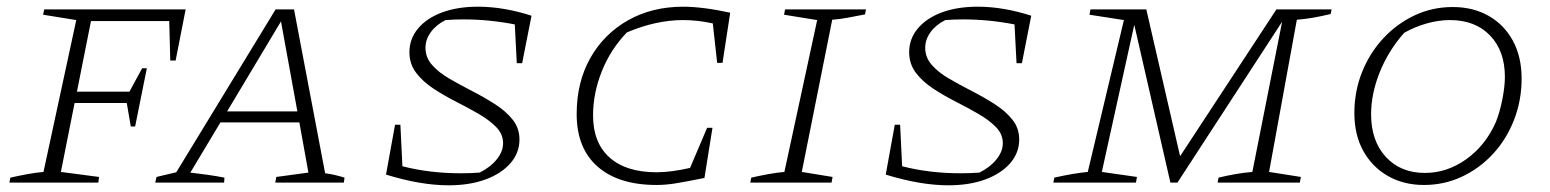

<svg xmlns="http://www.w3.org/2000/svg" viewBox="-20 -546 4634 574"><path d="M371 -168 359 -238H203L162 -32L276 -17L274 0H8L11 -15Q38 -21 62.5 -25.5Q87 -30 110 -32L208 -486L109 -502L112 -518H535L505 -365H489L486 -483H252L210 -272H367L405 -342H419L384 -168Z M952 -28Q968 -26 982.5 -22.5Q997 -19 1010 -15L1008 0H803L806 -17L902 -30L875 -180H639L549 -30Q575 -27 600 -23.5Q625 -20 651 -15L650 0H444L448 -17L507 -31L804 -518H859ZM659 -213H869L820 -482Z M1525 -357 1519 -473Q1442 -488 1366 -488Q1352 -488 1338 -487.5Q1324 -487 1312 -486Q1284 -472 1268 -450Q1252 -428 1252 -403Q1252 -374 1272 -351.5Q1292 -329 1324 -310.5Q1356 -292 1392 -273.5Q1428 -255 1460 -234.5Q1492 -214 1512.5 -188.5Q1533 -163 1533 -129Q1533 -89 1506 -58Q1479 -27 1431.5 -9.5Q1384 8 1321 8Q1238 8 1134 -24L1161 -173H1177L1183 -49Q1264 -28 1358 -28Q1387 -28 1414 -30Q1446 -46 1465 -69.5Q1484 -93 1484 -118Q1484 -145 1463.5 -166Q1443 -187 1411 -205.5Q1379 -224 1343.5 -242Q1308 -260 1276 -281Q1244 -302 1224 -328.5Q1204 -355 1204 -390Q1204 -430 1230 -461Q1256 -492 1302 -509Q1348 -526 1409 -526Q1448 -526 1488.5 -519Q1529 -512 1569 -499L1541 -357Z M1943 7Q1829 7 1766.5 -48Q1704 -103 1704 -205Q1704 -300 1744.5 -372Q1785 -444 1857 -485Q1929 -526 2023 -526Q2050 -526 2086 -521.5Q2122 -517 2163 -508L2140 -358H2124L2111 -476Q2066 -486 2022 -486Q1941 -486 1854 -449Q1805 -398 1779 -332.5Q1753 -267 1753 -201Q1753 -119 1802.5 -75Q1852 -31 1943 -31Q1986 -31 2043 -44L2094 -164H2110L2086 -14Q2032 -3 2001 2Q1970 7 1943 7Z M2223 0 2226 -15Q2253 -21 2277.5 -25.5Q2302 -30 2325 -32L2423 -486L2324 -502L2327 -518H2569L2566 -503Q2535 -497 2514 -493Q2493 -489 2468 -487L2377 -32L2469 -17L2466 0Z M3019 -357 3013 -473Q2936 -488 2860 -488Q2846 -488 2832 -487.5Q2818 -487 2806 -486Q2778 -472 2762 -450Q2746 -428 2746 -403Q2746 -374 2766 -351.5Q2786 -329 2818 -310.5Q2850 -292 2886 -273.5Q2922 -255 2954 -234.5Q2986 -214 3006.5 -188.5Q3027 -163 3027 -129Q3027 -89 3000 -58Q2973 -27 2925.5 -9.5Q2878 8 2815 8Q2732 8 2628 -24L2655 -173H2671L2677 -49Q2758 -28 2852 -28Q2881 -28 2908 -30Q2940 -46 2959 -69.5Q2978 -93 2978 -118Q2978 -145 2957.5 -166Q2937 -187 2905 -205.5Q2873 -224 2837.5 -242Q2802 -260 2770 -281Q2738 -302 2718 -328.5Q2698 -355 2698 -390Q2698 -430 2724 -461Q2750 -492 2796 -509Q2842 -526 2903 -526Q2942 -526 2982.5 -519Q3023 -512 3063 -499L3035 -357Z M3129 0 3132 -15Q3190 -28 3232 -32L3340 -486L3237 -502L3240 -518H3407L3508 -79L3796 -518H3961L3958 -504Q3928 -497 3905 -493Q3882 -489 3857 -487L3774 -32L3869 -17L3866 0H3620L3623 -15Q3648 -21 3673.5 -25.5Q3699 -30 3724 -32L3813 -481L3500 0H3479L3371 -472L3274 -32L3379 -17L3376 0Z M4237 7Q4176 7 4129 -20Q4082 -47 4055.5 -95Q4029 -143 4029 -208Q4029 -273 4052 -330.5Q4075 -388 4115.5 -431.5Q4156 -475 4209 -500Q4262 -525 4323 -525Q4384 -525 4430.5 -498.5Q4477 -472 4503 -424Q4529 -376 4529 -311Q4529 -246 4506.5 -188Q4484 -130 4444 -86.5Q4404 -43 4351 -18Q4298 7 4237 7ZM4240 -29Q4306 -29 4363.5 -70Q4421 -111 4452 -181Q4464 -211 4471.5 -249.5Q4479 -288 4479 -316Q4479 -394 4434.5 -440Q4390 -486 4315 -486Q4281 -486 4245.5 -476Q4210 -466 4178 -448Q4131 -395 4105 -330.5Q4079 -266 4079 -204Q4079 -125 4123 -77Q4167 -29 4240 -29Z"/></svg>

Font: Piazzolla SC ExtraLight
Style: Italic
Weight: 200
Italic angle: -11.3°
Designer: Juan Pablo del Peral
Foundry: Huerta Tipografica
Version: Version 1.330